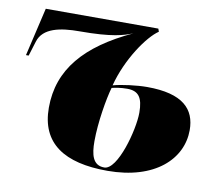

<svg xmlns="http://www.w3.org/2000/svg" viewBox="-65 -615 821 704"><g transform="rotate(10 345.0 -263.0)"><path d="M376 10C554 10 648 -82 648 -189C648 -267 601 -318 467 -318C429 -318 374 -311 341 -302C367 -403 433 -498 474 -525L470 -536H51L9 -356H19L36 -411C52 -464 116 -476 187 -476C309 -476 350 -490 383 -503C213 -424 125 -324 125 -181C125 -48 216 10 376 10ZM363 0C320 0 311 -39 311 -89C311 -159 327 -251 339 -292C351 -295 371 -299 396 -299C438 -299 455 -277 455 -220C455 -156 413 0 363 0Z"/></g></svg>

Font: Noto Serif Display Black
Style: Italic
Weight: 900
Italic angle: -12°
Designer: Monotype Design Team
Foundry: Monotype Imaging Inc.
Version: Version 2.009